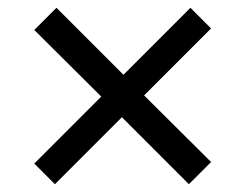

<svg xmlns="http://www.w3.org/2000/svg" viewBox="-20 -591 630 493"><path d="M240 -343 68 -514 125 -571 297 -399 469 -571 522 -518 350 -346 522 -175 465 -118 293 -290 121 -118 68 -171Z"/></svg>

Font: Cazoo Sans
Style: Regular
Weight: 400
Designer: Jonathan Barnbrook, Julián Moncada
Foundry: Barnbrook Fonts
Version: Version 2.000;Glyphs 3.3 (3337)